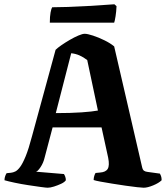

<svg xmlns="http://www.w3.org/2000/svg" viewBox="-20 -878 777 898"><path d="M203 0Q196 0 170.5 -3.5Q145 -7 112 -12Q79 -17 48.5 -23.5Q18 -30 1 -35Q1 -46 4.5 -55Q8 -64 11 -68L31 -70Q41 -71 51.5 -76Q62 -81 74 -97Q86 -113 100 -147Q114 -181 130 -242L240 -645Q249 -654 267 -666.5Q285 -679 306.5 -691.5Q328 -704 347 -712Q366 -720 376 -720Q389 -720 415 -711.5Q441 -703 468.5 -689.5Q496 -676 514 -661L644 -99Q647 -84 653.5 -79.5Q660 -75 670 -74L728 -66Q730 -63 733 -55Q736 -47 736 -35Q723 -22 696.5 -11Q670 0 652 0Q645 0 621.5 -2.5Q598 -5 567.5 -9.5Q537 -14 505.5 -19Q474 -24 450 -28.5Q426 -33 418 -36Q418 -46 421 -55.5Q424 -65 427 -69L448 -71Q475 -73 484 -88.5Q493 -104 486 -140L455 -282H226L189 -142Q183 -116 169.5 -96Q156 -76 148 -75L279 -64Q282 -60 285 -52Q288 -44 288 -35Q282 -26 266 -18.5Q250 -11 232.5 -5.5Q215 0 203 0ZM241 -349Q311 -349 361.5 -352.5Q412 -356 438 -361L388 -597Q370 -611 351.5 -619Q333 -627 313 -629ZM213 -772Q213 -801 216.5 -819.5Q220 -838 224 -844Q255 -844 298 -845.5Q341 -847 384.5 -849.5Q428 -852 463 -854.5Q498 -857 515 -858L525 -849Q524 -824 520.5 -802Q517 -780 514 -772Z"/></svg>

Font: Texturina 72pt ExtraBold
Style: Regular
Weight: 800
Designer: Guillermo Torres Carreño
Foundry: Omnibus-Type
Version: Version 1.002; ttfautohint (v1.8.3)